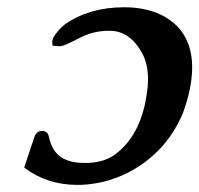

<svg xmlns="http://www.w3.org/2000/svg" viewBox="-20 -497 560 539"><path d="M196.3 22Q112.3 22 47.9 -26.4L77.1 -114.3Q83 -129.4 98.6 -129.4H100.1Q114.3 -128.4 117.2 -112.8Q126 -73.2 150.6 -56.4Q175.3 -39.6 216.3 -39.6H227.5Q276.4 -42 305.7 -65.4Q365.7 -111.8 386.2 -201.2Q389.2 -214.8 391.6 -230.5Q395.5 -253.9 395.5 -274.9Q395.5 -315.9 380.4 -345.2Q350.6 -401.9 302.2 -409.7Q293.9 -410.6 285.2 -410.6Q240.7 -410.6 200 -388.9Q159.2 -367.2 148.4 -367.2Q137.7 -367.2 127.4 -369.1Q126 -378.4 127.4 -385.3Q128.9 -392.6 139.9 -406.2Q150.9 -419.9 163.6 -429.7Q232.4 -476.6 328.1 -476.6Q423.8 -476.6 477.5 -423.3Q519.5 -379.4 519.5 -308.1Q519.5 -275.4 510.7 -236.8Q504.4 -209.5 493.2 -178.7Q445.3 -66.4 337.9 -11.7Q276.9 19 207 22Z"/></svg>

Font: Caudex
Style: Bold
Weight: 700
Italic angle: -13°
Version: Version 1.04